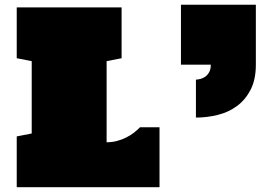

<svg xmlns="http://www.w3.org/2000/svg" viewBox="-20 -781 1087 801"><path d="M734.9 -761.2H1047.4V-511.7Q1047.4 -449.7 1025.9 -407.5Q1004.4 -365.2 969.2 -339.1Q934.1 -313 889.2 -301.8Q844.2 -290.5 797.4 -290.5V-448.7Q806.6 -449.2 817.4 -452.1Q828.1 -455.1 837.4 -461.9Q846.7 -468.8 853 -480.7Q859.4 -492.7 859.4 -511.2H734.9ZM424.8 -187.5Q448.2 -187.5 468.8 -193.1Q489.3 -198.7 506.8 -207.5Q524.4 -216.3 538.8 -227.5Q553.2 -238.8 564 -250H645.5V0H49.8V-211.9L112.3 -224.1V-525.9L49.8 -538.1V-750H487.3V-538.1L424.8 -525.9Z"/></svg>

Font: Holtwood One SC
Style: Regular
Weight: 400
Version: Version 1.000